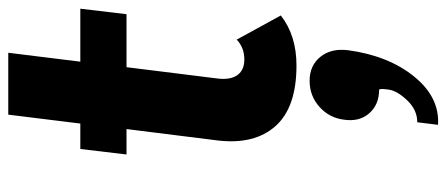

<svg xmlns="http://www.w3.org/2000/svg" viewBox="-320 -390 1054 453"><g transform="rotate(-90 206.5 -163.0)"><path d="M397 -27Q350 10 279 10Q180 10 136 -39.5Q92 -89 102 -175L129 -391H69L82 -500H142L163 -670H309L288 -500H413L400 -391H275L248 -174Q245 -144 257 -128.5Q269 -113 293 -113Q321 -113 340 -131ZM243 41Q279 41 299.5 66.5Q320 92 315 132Q302 227 253 287.5Q204 348 139 344L145 295Q174 295 196.5 271.5Q219 248 222 228Q225 208 222 205Q187 205 166.5 182Q146 159 151 123Q155 88 181 64.5Q207 41 243 41Z"/></g></svg>

Font: Orkney
Style: BoldItalic
Weight: 700
Designer: Samuel Oakes and Alfredo Marco Pradil
Foundry: Alfredo Marco Pradil
Version: 1.0; ttfautohint (v1.5)